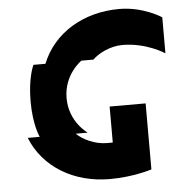

<svg xmlns="http://www.w3.org/2000/svg" viewBox="-51 -749 752 797"><g transform="rotate(-5 325.0 -350.0)"><path d="M150 -500H100C100 -500 75 -450 75 -350C75 -250 100 -200 100 -200H50C100 -75 225 0 375 0C475 0 550 -25 550 -25V-300H400V-150H375C325 -150 275 -175 250 -200H300C300 -200 225 -250 225 -350C225 -450 300 -500 300 -500H350C375 -525 425 -550 475 -550C575 -550 650 -500 650 -500V-650C650 -650 575 -700 475 -700C325 -700 200 -625 150 -500Z"/></g></svg>

Font: LS-VG5000 Bold Shifted
Style: Regular
Weight: 400
Designer: Justin Bihan, 2021
Foundry: Justin Bihan, 2021
Version: Version 1.000;Glyphs 3.1.2 (3151)